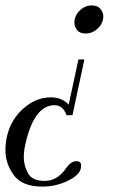

<svg xmlns="http://www.w3.org/2000/svg" viewBox="-37 -462 453 710"><path d="M239 -390Q244 -412 262 -427Q280 -442 302 -442Q324 -442 334.5 -429Q345 -416 345 -402Q345 -396 344 -390Q339 -368 320.5 -353Q302 -338 280 -338Q258 -338 248 -351Q238 -364 238 -378Q238 -384 239 -390ZM253 -242H275L231 -36H209Q196 -73 165 -73Q88 -73 56 75Q51 99 51 120Q51 150 66.5 178.5Q82 207 128 207Q176 207 208 159Q226 134 245 134Q263 134 263 150Q263 155 262 160Q257 186 213 207Q169 228 120 228Q44 228 13.5 185Q-17 142 -17 94Q-17 71 -12 46Q1 -17 48 -59.5Q95 -102 151 -102Q192 -102 217 -75Z"/></svg>

Font: New Athena Unicode
Style: Italic
Weight: 400
Designer: J. Rusten 1997; rev. by R. Hancock 2001, 2002, rev. by D. Mastronarde 2002-2019
Foundry: Society for Classical Studies (formerly American Philological Association)
Version: Version 5.008